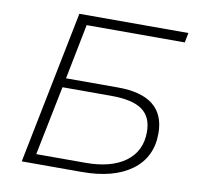

<svg xmlns="http://www.w3.org/2000/svg" viewBox="-74 -720 815 796"><g transform="rotate(10 333.5 -322.0)"><path d="M197 -644H656L648 -603H235L189 -371H407Q606 -371 606 -212Q606 -112 530.5 -56Q455 0 321 0H68ZM329 -40Q437 -40 497.5 -84.5Q558 -129 558 -210Q558 -273 517 -302.5Q476 -332 387 -332H181L122 -40Z"/></g></svg>

Font: Montserrat Ace
Style: Light Italic
Weight: 300
Italic angle: -11.3°
Designer: Julieta Ulanovsky
Foundry: Julieta Ulanovsky
Version: Version 1